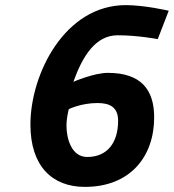

<svg xmlns="http://www.w3.org/2000/svg" viewBox="-20 -722 680 751"><path d="M361 -319C408 -319 442 -304 442 -250C442 -164 400 -108 321 -108C260 -108 240 -179 240 -231C240 -255 245 -278 249 -295C249 -295 297 -319 361 -319ZM640 -680C640 -680 546 -702 472 -702C233 -702 99 -432 99 -235C99 -72 184 9 312 9C489 9 583 -109 583 -263C583 -372 531 -437 402 -437C347 -437 267 -402 267 -402C303 -503 354 -584 440 -584C519 -584 597 -569 597 -569L640 -680Z"/></svg>

Font: RazerF5
Style: Bold Italic
Weight: 700
Foundry: Razer Inc.
Version: Version 2